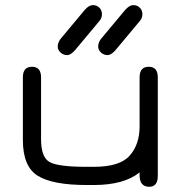

<svg xmlns="http://www.w3.org/2000/svg" viewBox="-20 -715 702 742"><path d="M269.5 -520.5Q252.9 -502 239.3 -502Q225.6 -502 214.4 -511.7Q203.1 -521.5 203.1 -535.6Q203.1 -549.8 213.9 -564.5L307.6 -676.8Q324.2 -695.3 338.9 -695.3Q353.5 -695.3 363.8 -685.5Q374 -675.8 374 -660.2Q374 -644.5 363.3 -632.8ZM425.8 -520.5Q409.2 -502 395.5 -502Q381.8 -502 370.6 -511.7Q359.4 -521.5 359.4 -535.6Q359.4 -549.8 370.1 -564.5L463.9 -676.8Q480.5 -695.3 495.1 -695.3Q509.8 -695.3 520 -685.5Q530.3 -675.8 530.3 -660.2Q530.3 -644.5 519.5 -632.8ZM342.8 -70.3Q443.4 -70.3 481.4 -113.8Q519.5 -157.2 519.5 -226.6V-416Q519.5 -457 554.7 -457Q589.8 -457 589.8 -416V-35.2Q589.8 6.8 556.6 6.8Q519.5 6.8 519.5 -38.1V-48.8Q459 0 342.8 0H314.5Q183.6 0 126 -35.6Q68.4 -71.3 68.4 -173.8V-416Q68.4 -457 103.5 -457Q138.7 -457 138.7 -416V-176.8Q138.7 -106.4 172.4 -88.4Q206.1 -70.3 314.5 -70.3Z"/></svg>

Font: Jura
Style: DemiBold
Weight: 600
Version: Version 2.5